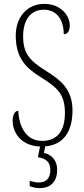

<svg xmlns="http://www.w3.org/2000/svg" viewBox="-20 -744 433 988"><path d="M184 224C241 224 274 191 274 130C274 76 241 50 206 43L213 9C303 2 353 -63 353 -175C353 -286 292 -332 214 -381C134 -431 99 -468 99 -557C99 -637 134 -694 206 -694C273 -694 308 -641 308 -568C326 -568 339 -581 339 -613C339 -664 293 -724 208 -724C117 -724 61 -653 61 -561C61 -445 114 -394 188 -348C277 -292 314 -260 314 -162C314 -68 273 -19 196 -19C115 -19 78 -91 74 -174C54 -174 45 -146 45 -124C45 -62 87 6 186 10L175 65C216 71 239 90 239 130C239 175 216 195 180 195C167 195 151 192 133 187V214C151 221 168 224 184 224Z"/></svg>

Font: Noto Serif Thai ExtraCondensed ExtraLight
Style: Regular
Weight: 200
Width: 2
Designer: Monotype Design Team
Foundry: Monotype Imaging Inc.
Version: Version 2.002